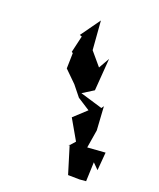

<svg xmlns="http://www.w3.org/2000/svg" viewBox="-145 -803 801 968"><g transform="rotate(20 255.0 -319.0)"><path d="M434 73 438 -30 469 1 477 -96 381 -89 397 -186 389 -313 380 -300 260 -336 319 -373 332 -546 299 -488 239 -559 227 -714 152 -609 164 -605 143 -515 150 -511 148 -428 211 -366 256 -310 323 -267 256 -205 318 -97 289 -64 293 -72 338 75 400 76Z"/></g></svg>

Font: Charger Distortion
Style: 2It
Weight: 400
Designer: Jasper
Foundry: Cannot Into Space Fonts
Version: Version 0.98